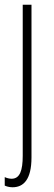

<svg xmlns="http://www.w3.org/2000/svg" viewBox="-24 -615 228 811"><path d="M29 176C75 176 109 144 109 50V-595H72V43C72 105 60 140 25 140C15 140 4 137 -4 133V169C3 172 14 176 29 176Z"/></svg>

Font: Noto Sans Malayalam UI ExtraCondensed ExtraLight
Style: Regular
Weight: 200
Width: 2
Designer: Jelle Bosma - Monotype Design Team
Foundry: Monotype Imaging Inc.
Version: Version 2.104